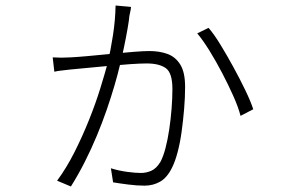

<svg xmlns="http://www.w3.org/2000/svg" viewBox="-20 -630 1040 696"><path d="M455 -605Q454 -594 452 -586.5Q450 -579 449 -572Q448 -558 442.5 -526.5Q437 -495 429.5 -459Q422 -423 415 -395Q407 -361 395 -320Q383 -279 367 -232.5Q351 -186 331 -138Q311 -90 287.5 -43.5Q264 3 237 46L187 25Q221 -21 250 -78.5Q279 -136 303 -196Q327 -256 343.5 -309.5Q360 -363 370 -400Q381 -447 389.5 -502Q398 -557 399 -610ZM736 -529Q756 -506 779.5 -467.5Q803 -429 826.5 -386Q850 -343 869.5 -302.5Q889 -262 898 -234L852 -210Q844 -241 826 -281.5Q808 -322 785.5 -365Q763 -408 739.5 -446Q716 -484 695 -509ZM171 -422Q187 -421 202.5 -421Q218 -421 235 -422Q256 -423 296 -426.5Q336 -430 380.5 -434.5Q425 -439 463.5 -442Q502 -445 521 -445Q558 -445 587 -434.5Q616 -424 633.5 -396Q651 -368 651 -315Q651 -277 647.5 -235.5Q644 -194 638.5 -153.5Q633 -113 624 -79Q615 -45 604 -23Q586 14 560.5 28.5Q535 43 504 43Q477 43 445.5 39Q414 35 390 31L382 -20Q411 -11 441 -7Q471 -3 491 -3Q510 -3 528.5 -11Q547 -19 562 -44Q572 -63 580 -93.5Q588 -124 593.5 -161Q599 -198 602 -236Q605 -274 605 -307Q605 -366 581 -383Q557 -400 512 -400Q490 -400 452.5 -397.5Q415 -395 372.5 -391Q330 -387 293 -383.5Q256 -380 235 -378Q220 -376 204.5 -374.5Q189 -373 177 -370Z"/></svg>

Font: Noto Sans SC Thin Light
Style: Regular
Weight: 300
Version: Version 2.004-H2;hotconv 1.0.118;makeotfexe 2.5.65603